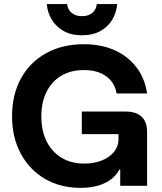

<svg xmlns="http://www.w3.org/2000/svg" viewBox="-20 -899 785 929"><path d="M370 10Q271.7 10 197.1 -33.8Q122.5 -77.5 80.4 -155.8Q38.3 -234.2 38.3 -336.7Q38.3 -441.7 81.7 -520Q125 -598.3 203.3 -641.7Q281.7 -685 385.8 -685Q470 -685 534.2 -656.2Q598.3 -627.5 639.6 -574.2Q680.8 -520.8 691.7 -446.7H544.2Q535 -500.8 493.3 -530.4Q451.7 -560 385.8 -560Q323.3 -560 277.1 -532.9Q230.8 -505.8 205.4 -455Q180 -404.2 180 -335.8Q180 -265.8 205.8 -214.6Q231.7 -163.3 278.3 -135.4Q325 -107.5 388.3 -107.5Q435 -107.5 472.5 -122.5Q510 -137.5 531.7 -164.2Q553.3 -190.8 553.3 -224.2V-250H375.8V-359.2H587.5Q639.2 -359.2 665.4 -334.2Q691.7 -309.2 691.7 -260V0H561.7V-78.3H557.5Q534.2 -35 485.8 -12.5Q437.5 10 370 10ZM376.7 -728.3Q323.3 -728.3 286.7 -749.6Q250 -770.8 229.6 -805.4Q209.2 -840 206.7 -879.2H305Q307.5 -852.5 326.7 -836.7Q345.8 -820.8 376.7 -820.8Q407.5 -820.8 426.7 -836.7Q445.8 -852.5 448.3 -879.2H546.7Q544.2 -840 524.2 -805.4Q504.2 -770.8 467.1 -749.6Q430 -728.3 376.7 -728.3Z"/></svg>

Font: Funnel Display
Style: Bold
Weight: 700
Designer: NORD ID, Kristian Moeller
Foundry: Dicotype
Version: Version 1.000